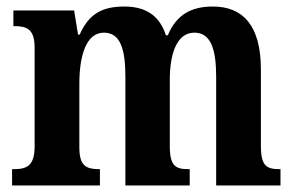

<svg xmlns="http://www.w3.org/2000/svg" viewBox="-20 -568 901 588"><path d="M17 0H286V-50H284C245 -50 223 -59 223 -116V-312C223 -395 243 -468 298 -468C348 -468 364 -419 364 -333V0H561V-50H557C518 -50 500 -59 500 -121V-324C500 -402 521 -468 575 -468C625 -468 642 -419 642 -333V0H839V-50H836C797 -50 779 -59 779 -121V-355C779 -490 724 -548 632 -548C568 -548 521 -525 494 -460H488C468 -523 423 -548 361 -548C292 -548 252 -525 224 -462H219L207 -536H21V-488H24C62 -488 86 -479 86 -422V-120C86 -59 61 -50 22 -50H17Z"/></svg>

Font: Noto Serif Tamil Condensed
Style: Bold
Weight: 700
Width: 3
Designer: Indian Type Foundry, Tom Grace, and the Monotype Design Team
Foundry: Monotype Imaging Inc.
Version: Version 2.004